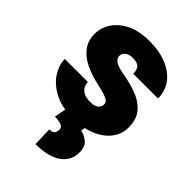

<svg xmlns="http://www.w3.org/2000/svg" viewBox="-226 -635 966 966"><g transform="rotate(45 257.0 -152.0)"><path d="M251 9.8Q173.8 9.8 121.1 -18.1Q68.4 -45.9 41.3 -88.1Q14.2 -130.4 14.2 -172.9H178.2Q179.2 -151.9 188.7 -137.9Q198.2 -124 215.3 -116.9Q232.4 -109.9 255.9 -109.9Q275.9 -109.9 289.1 -114.7Q302.2 -119.6 309.1 -128.9Q315.9 -138.2 315.9 -150.9Q315.9 -163.1 307.4 -170.9Q298.8 -178.7 277.3 -185.8Q255.9 -192.9 216.8 -201.2Q166 -212.4 123.5 -233.2Q81.1 -253.9 55.9 -287.1Q30.8 -320.3 30.8 -367.2Q30.8 -412.6 56.6 -451.7Q82.5 -490.7 131.8 -514.4Q181.2 -538.1 251.5 -538.1Q323.7 -538.1 376.5 -516.1Q429.2 -494.1 457.8 -455.1Q486.3 -416 486.3 -363.8H310.5Q310.5 -392.6 297.4 -405.8Q284.2 -418.9 251 -418.9Q237.3 -418.9 224.9 -414.1Q212.4 -409.2 204.8 -399.9Q197.3 -390.6 197.3 -376.5Q197.3 -364.3 206.3 -354.7Q215.3 -345.2 233.4 -338.4Q251.5 -331.5 279.3 -327.1Q331.5 -318.4 378.7 -300.8Q425.8 -283.2 455.6 -249Q485.4 -214.8 485.4 -155.8Q485.4 -108.9 456.8 -71.3Q428.2 -33.7 375.5 -12Q322.8 9.8 251 9.8ZM332.5 -5.9 327.1 23.9Q353.5 28.8 376.5 47.6Q399.4 66.4 399.4 108.4Q399.4 165.5 352.1 200Q304.7 234.4 212.9 234.4L209.5 133.3Q221.2 133.3 229.5 129.9Q237.8 126.5 242.4 118.9Q247.1 111.3 247.1 99.1Q247.1 82 232.2 75.4Q217.3 68.8 183.6 66.9L198.7 -5.9Z"/></g></svg>

Font: Heebo Black
Style: Regular
Weight: 900
Designer: Oded Ezer
Foundry: Ezer Type House
Version: Version 3.100